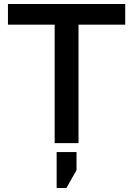

<svg xmlns="http://www.w3.org/2000/svg" viewBox="-20 -720 670 966"><path d="M255 0V-596H20V-700H610V-596H375V0ZM265 226V45H365V136L314 226Z"/></svg>

Font: Golos Text Medium
Style: Regular
Weight: 500
Designer: A.Korolkova, Vitaly Kuzmin
Foundry: ParaType Ltd
Version: Version 2.004